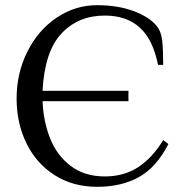

<svg xmlns="http://www.w3.org/2000/svg" viewBox="-20 -700 705 740"><path d="M44 -320Q44 -418 85.5 -501Q127 -584 198.5 -632Q270 -680 354 -680Q434 -680 494.5 -657.5Q555 -635 584 -600Q601 -579 605 -544.5Q609 -510 609 -450H589Q570 -547 519 -593.5Q468 -640 384 -640Q282 -640 217 -571Q152 -502 144 -350H475V-310H144Q147 -233 173 -167Q199 -101 252.5 -60.5Q306 -20 384 -20Q457 -20 511.5 -55Q566 -90 609 -160L629 -145Q583 -55 515.5 -17.5Q448 20 354 20Q261 20 190.5 -25Q120 -70 82 -147.5Q44 -225 44 -320Z"/></svg>

Font: Philosopher
Style: Regular
Weight: 400
Designer: Jovanny Lemonad
Foundry: Jovanny Lemonad
Version: Version 2.000